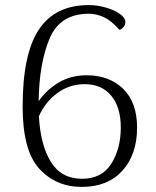

<svg xmlns="http://www.w3.org/2000/svg" viewBox="-20 -723 615 755"><path d="M519 -221Q519 -115 461 -51.5Q403 12 302 12Q200 12 134.5 -59.5Q69 -131 69 -304Q69 -511 133 -607Q197 -703 329 -703Q362 -703 395.5 -693.5Q429 -684 451 -668.5Q473 -653 473 -636Q473 -625 464.5 -615.5Q456 -606 449 -606Q419 -641 389.5 -655Q360 -669 329 -669Q216 -669 175 -571.5Q134 -474 132 -325Q162 -369 210 -398Q258 -427 321 -427Q409 -427 464 -374Q519 -321 519 -221ZM455 -222Q455 -301 417.5 -346.5Q380 -392 313 -392Q253 -392 205.5 -357Q158 -322 133 -266Q139 -153 180 -86.5Q221 -20 303 -20Q380 -20 417.5 -79Q455 -138 455 -222Z"/></svg>

Font: Arima Madurai Light
Style: Regular
Weight: 300
Designer: Joana Correia and Natanael Gama
Foundry: NDISCOVER
Version: Version 1.019